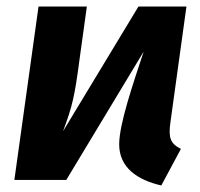

<svg xmlns="http://www.w3.org/2000/svg" viewBox="-20 -551 612 588"><path d="M502 -177 551 -531H404L173 -149C202 -226 209 -259 223 -365L246 -531H98L24 0H183L420 -393C387 -293 345 -171 345 -109C345 -38 400 0 474 17L534 -95C502 -111 495 -129 502 -177Z"/></svg>

Font: Fira Sans
Style: Bold Italic
Weight: 700
Italic angle: -8°
Designer: bBox Type GmbH & Carrois Corporate GbR & Edenspiekermann AG
Foundry: bBox Type GmbH & Carrois Corporate GbR & Edenspiekermann AG
Version: Version 4.301;PS 004.301;hotconv 1.0.88;makeotf.lib2.5.64775